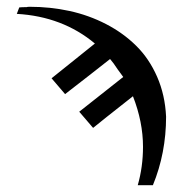

<svg xmlns="http://www.w3.org/2000/svg" viewBox="-20 -565 551 569"><path d="M37.1 -543Q43.9 -543.9 59.1 -543.9Q61 -544.9 67.9 -544.9Q128.9 -544.9 186 -532.5Q243.2 -520 294.2 -493.7Q345.2 -467.3 383.5 -429.4Q421.9 -391.6 445.6 -337.6Q469.2 -283.7 472.2 -219.2Q472.2 -111.3 433.1 -16.1H388.2Q403.8 -70.3 403.8 -129.9Q403.8 -203.6 374 -279.8Q277.8 -204.1 255.9 -186L214.8 -233.9L345.2 -336.9Q342.8 -340.3 337.2 -347.9Q331.5 -355.5 329.1 -358.9Q315.4 -379.9 306.2 -390.1Q247.6 -343.8 172.9 -286.1L132.8 -333L261.2 -436Q165.5 -516.1 29.8 -523.9Z"/></svg>

Font: Common Serif SemiBold
Style: Regular
Weight: 600
Designer: Philipp H. Poll, Khaled Hosny
Foundry: Stefan Peev, Context Ltd.
Version: Version 1.026